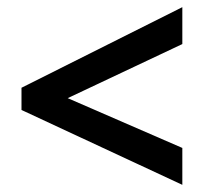

<svg xmlns="http://www.w3.org/2000/svg" viewBox="-20 -628 570 536"><path d="M489 -112V-215L169 -354L489 -505V-608L40 -383V-321Z"/></svg>

Font: Noto Sans Arabic SemCond SemBd
Style: Regular
Weight: 600
Width: 4
Designer: Monotype Design Team, Nadine Chahine, Nizar Qandah and Khaled Hosny
Foundry: Monotype Imaging Inc.
Version: Version 2.012